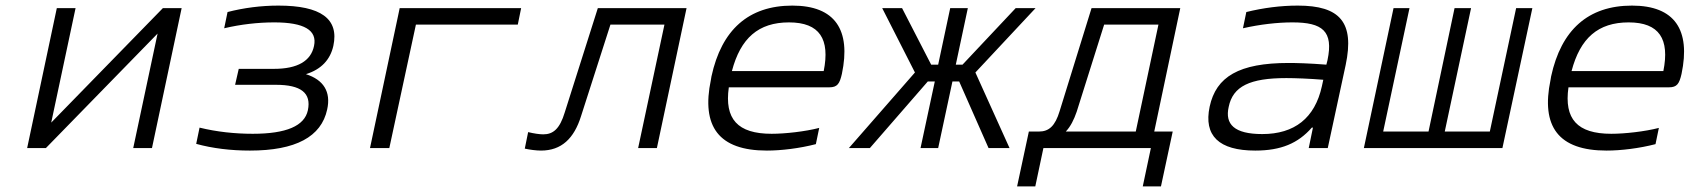

<svg xmlns="http://www.w3.org/2000/svg" viewBox="-20 -529 6040 686"><path d="M77 0H144L543 -409L456 0H523L629 -500H562L163 -91L250 -500H183Z M959 -283H833L820 -226H966C1055 -226 1093 -197 1080 -135C1068 -79 1003 -51 883 -51C819 -51 754 -58 693 -73L681 -15C739 1 804 9 873 9C1036 9 1128 -40 1149 -138C1163 -201 1136 -244 1073 -264C1128 -281 1160 -316 1171 -365C1192 -462 1126 -509 975 -509C913 -509 851 -501 793 -486L781 -428C840 -442 902 -449 960 -449C1067 -449 1114 -421 1102 -365C1091 -311 1043 -283 959 -283Z M1302 0H1371L1466 -441H1830L1842 -500H1408L1403 -476Z M2056 -114 2161 -441H2354L2260 0H2327L2433 -500H2116L1998 -128C1980 -68 1956 -49 1921 -49C1908 -49 1887 -52 1867 -57L1855 2C1873 6 1896 9 1913 9C1986 9 2031 -34 2056 -114Z M2988 -265C3021 -422 2964 -509 2811 -509C2654 -509 2558 -422 2522 -256L2520 -244C2485 -77 2548 9 2720 9C2772 9 2837 1 2895 -14L2907 -72C2857 -59 2785 -51 2737 -51C2615 -51 2568 -104 2584 -217H2943C2972 -217 2980 -230 2988 -265ZM2595 -275C2626 -393 2690 -449 2799 -449C2909 -449 2946 -389 2923 -275Z M3375 -500 3332 -298H3307L3203 -500H3132L3249 -270L3013 0H3088L3295 -238H3320L3269 0H3332L3383 -238H3407L3512 0H3587L3465 -270L3680 -500H3609L3419 -298H3395L3438 -500Z M3692 -59H3656L3614 137H3679L3708 0H4092L4063 137H4128L4170 -59H4104L4197 -500H3880L3766 -132C3750 -79 3728 -59 3692 -59ZM3788 -59C3805 -77 3817 -101 3827 -130L3925 -441H4119L4038 -59Z M4617 -509C4556 -509 4494 -501 4433 -486L4421 -428C4482 -442 4545 -449 4598 -449C4705 -449 4745 -418 4723 -314L4719 -298C4656 -303 4610 -304 4584 -304C4407 -304 4325 -255 4302 -148C4280 -44 4335 9 4465 9C4557 9 4618 -17 4667 -73H4671L4656 0H4724L4788 -297C4820 -449 4768 -509 4617 -509ZM4370 -147C4385 -221 4446 -250 4576 -250C4607 -250 4660 -248 4708 -244L4703 -221C4678 -107 4605 -50 4490 -50C4390 -50 4356 -85 4370 -147Z M4959 -500 4853 0H5348L5455 -500H5397L5303 -59H5142L5236 -500H5177L5084 -59H4922L5016 -500Z M5988 -265C6021 -422 5964 -509 5811 -509C5654 -509 5558 -422 5522 -256L5520 -244C5485 -77 5548 9 5720 9C5772 9 5837 1 5895 -14L5907 -72C5857 -59 5785 -51 5737 -51C5615 -51 5568 -104 5584 -217H5943C5972 -217 5980 -230 5988 -265ZM5595 -275C5626 -393 5690 -449 5799 -449C5909 -449 5946 -389 5923 -275Z"/></svg>

Font: LT Wave Mono Light
Style: Italic
Weight: 300
Designer: Daniel Lyons
Version: Version 2.5 (Glyphs App)